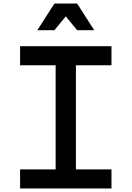

<svg xmlns="http://www.w3.org/2000/svg" viewBox="-20 -1060 740 1080"><path d="M93 0V-107H293V-693H93V-800H607V-693H407V-107H607V0ZM190 -890 286 -1040H414L510 -890H414L350 -968L286 -890Z"/></svg>

Font: Martian Mono
Style: Regular
Weight: 400
Monospace: yes
Designer: Roman Shamin
Foundry: Evil Martians
Version: Version 1.000; ttfautohint (v1.8.4.7-5d5b)